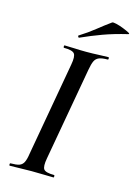

<svg xmlns="http://www.w3.org/2000/svg" viewBox="-120 -855 652 920"><g transform="rotate(15 206.0 -395.5)"><path d="M23 0Q20 0 20 -6Q20 -12 23 -12Q52 -12 66.5 -17Q81 -22 88.5 -37Q96 -52 100 -81L182 -544Q190 -587 179.5 -600Q169 -613 128 -613Q125 -613 125 -619Q125 -625 128 -625Q150 -625 177.5 -623.5Q205 -622 235 -622Q269 -622 296.5 -623.5Q324 -625 345 -625Q348 -625 348 -619Q348 -613 345 -613Q317 -613 302 -607Q287 -601 280 -586Q273 -571 268 -542L186 -81Q178 -38 188 -25Q198 -12 240 -12Q242 -12 242 -6Q242 0 240 0Q218 0 191 -1Q164 -2 131 -2Q101 -2 73.5 -1Q46 0 23 0ZM186 -679Q182 -677 179.5 -682.5Q177 -688 181 -689Q221 -714 254 -740.5Q287 -767 319 -790Q323 -793 340 -789Q357 -785 376 -777.5Q395 -770 406 -764Q417 -758 408 -756Q341 -740 289 -721Q237 -702 186 -679Z"/></g></svg>

Font: Cormorant Light SemiBold
Style: Italic
Weight: 600
Italic angle: -10°
Version: Version 4.000